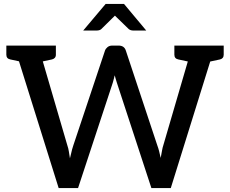

<svg xmlns="http://www.w3.org/2000/svg" viewBox="-20 -949 1162 969"><path d="M276 0 51 -719H143Q157 -719 166.5 -712Q176 -705 180 -694L320 -215Q325 -201 327.5 -184.5Q330 -168 333 -150Q340 -182 344 -195.5Q348 -209 350 -215L510 -694Q513 -703 522.5 -711Q532 -719 547 -719H578Q607 -719 615 -694L774 -215Q779 -202 783 -186Q787 -170 791 -152Q795 -174 798 -190.5Q801 -207 804 -215L944 -694Q948 -704 957.5 -711.5Q967 -719 980 -719H1066L842 0H744L570 -531Q567 -541 564 -550.5Q561 -560 559 -569Q558 -565 554.5 -551Q551 -537 549 -531L374 0ZM119 -692V-719H194V-692ZM936 -692V-719H1011V-692ZM113 -719 102 -634 32 -649Q22 -651 17 -657Q12 -663 12 -673V-719ZM262 -719V-673Q262 -663 256.5 -657Q251 -651 242 -649L172 -634L160 -719ZM961 -719 950 -634 880 -649Q870 -651 865 -657Q860 -663 860 -673V-719ZM1109 -719V-673Q1109 -663 1104 -657Q1099 -651 1090 -649L1020 -634L1008 -719ZM400 -795 513 -929H606L718 -795H652Q639 -795 630 -802L560 -870L491 -802Q488 -799 482 -797Q476 -795 469 -795Z"/></svg>

Font: Aleo Medium
Style: Regular
Weight: 500
Designer: Alessio Laiso
Foundry: Alessio Laiso
Version: Version 2.001;gftools[0.9.29]